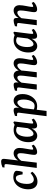

<svg xmlns="http://www.w3.org/2000/svg" viewBox="1306 -2002 875 3528"><g transform="rotate(-90 1744.0 -237.5)"><path d="M169 13Q106 13 68 -31Q30 -75 30 -159Q31 -235 59.5 -297Q88 -359 139.5 -395Q191 -431 257 -431Q280 -431 302 -426Q324 -421 341 -412Q358 -403 364 -392.5Q370 -382 370 -367Q370 -344 364 -314.5Q358 -285 350 -260H304Q296 -323 283 -353.5Q270 -384 236 -384Q205 -384 180.5 -358Q156 -332 143 -287Q130 -242 129 -185Q129 -117 151 -85.5Q173 -54 210 -54Q238 -54 268.5 -71.5Q299 -89 329 -115L353 -81Q325 -45 276.5 -16Q228 13 169 13Z M715 7Q692 7 677.5 -5Q663 -17 663 -46Q663 -64 666 -86Q669 -108 673 -134Q677 -160 682 -189.5Q687 -219 690.5 -247.5Q694 -276 694 -297Q694 -325 685 -341Q676 -357 653 -357Q635 -357 613 -343.5Q591 -330 571 -307Q551 -284 538 -256L531 -282Q558 -355 601 -390Q644 -425 692 -425Q737 -425 763.5 -396Q790 -367 790 -316Q790 -289 785.5 -258.5Q781 -228 775.5 -198Q770 -168 766 -142Q763 -121 761 -106Q759 -91 759 -81Q759 -65 771 -65Q779 -65 794 -72Q809 -79 832 -93L850 -57Q820 -26 783 -9.5Q746 7 715 7ZM423 0 488 -511Q490 -525 491.5 -542.5Q493 -560 493 -568Q493 -581 486 -587Q479 -593 466 -593H430L435 -631Q466 -644 491.5 -649.5Q517 -655 537 -655Q566 -655 578 -643Q590 -631 590 -606Q590 -598 588 -584Q586 -570 585 -553L520 0Z M1014 9Q964 9 929.5 -32.5Q895 -74 896 -157Q897 -232 925 -293Q953 -354 1003.5 -389.5Q1054 -425 1120 -425Q1150 -425 1178.5 -418.5Q1207 -412 1230 -402L1205 -335Q1186 -358 1163.5 -368.5Q1141 -379 1115 -379Q1083 -379 1060.5 -361.5Q1038 -344 1024 -314.5Q1010 -285 1003 -249Q996 -213 996 -176Q995 -122 1009.5 -91Q1024 -60 1049 -60Q1066 -60 1085.5 -73Q1105 -86 1123 -111Q1141 -136 1155 -171L1168 -164Q1151 -78 1108.5 -34.5Q1066 9 1014 9ZM1200 7Q1173 7 1160 -9Q1147 -25 1147 -56Q1146 -68 1147 -87Q1148 -106 1149 -129L1181 -389L1259 -430L1277 -416L1242 -137Q1241 -124 1239.5 -108Q1238 -92 1238 -84Q1238 -65 1250 -65Q1259 -65 1273.5 -72Q1288 -79 1312 -93L1329 -56Q1300 -27 1264 -10Q1228 7 1200 7Z M1557 7Q1527 7 1498 0.5Q1469 -6 1446 -15L1472 -70Q1491 -55 1514 -47.5Q1537 -40 1562 -40Q1602 -40 1628.5 -69.5Q1655 -99 1667.5 -146Q1680 -193 1680 -242Q1680 -296 1665.5 -326Q1651 -356 1624 -356Q1599 -356 1570 -327Q1541 -298 1521 -246L1508 -253Q1525 -339 1565 -382Q1605 -425 1659 -425Q1710 -425 1745 -384Q1780 -343 1780 -262Q1780 -187 1751 -126Q1722 -65 1672 -29Q1622 7 1557 7ZM1374 180 1432 -280Q1434 -292 1436 -310Q1438 -328 1438 -337Q1438 -350 1430.5 -356Q1423 -362 1411 -362H1375L1380 -401Q1405 -411 1433 -418Q1461 -425 1482 -425Q1513 -425 1522.5 -408Q1532 -391 1530 -361L1527 -293L1470 180Z M2364 7Q2341 7 2326 -5Q2311 -17 2311 -46Q2311 -64 2314.5 -86Q2318 -108 2322 -134Q2326 -160 2331 -189.5Q2336 -219 2339.5 -247.5Q2343 -276 2343 -297Q2343 -324 2335 -340.5Q2327 -357 2305 -357Q2289 -357 2269 -343.5Q2249 -330 2230.5 -307Q2212 -284 2199 -256L2192 -282Q2218 -355 2259 -390Q2300 -425 2344 -425Q2389 -425 2414 -396Q2439 -367 2439 -316Q2439 -289 2434.5 -258.5Q2430 -228 2424.5 -198Q2419 -168 2414 -142Q2411 -121 2409 -106Q2407 -91 2407 -81Q2407 -65 2419 -65Q2427 -65 2442 -72Q2457 -79 2481 -93L2499 -57Q2469 -26 2432 -9.5Q2395 7 2364 7ZM1861 0 1896 -280Q1898 -292 1900 -310Q1902 -328 1902 -337Q1902 -350 1894.5 -356Q1887 -362 1875 -362H1839L1844 -401Q1874 -413 1900.5 -419Q1927 -425 1947 -425Q1978 -425 1987 -408Q1996 -391 1994 -362L1993 -306L1957 0ZM2086 0 2107 -171Q2111 -201 2115.5 -237Q2120 -273 2120 -297Q2120 -324 2111.5 -340.5Q2103 -357 2083 -357Q2066 -357 2046.5 -343.5Q2027 -330 2008.5 -307Q1990 -284 1978 -256L1970 -282Q1996 -355 2037 -390Q2078 -425 2122 -425Q2166 -425 2190 -395.5Q2214 -366 2214 -313Q2214 -284 2209.5 -247Q2205 -210 2202 -174L2182 0Z M2662 9Q2612 9 2577.5 -32.5Q2543 -74 2544 -157Q2545 -232 2573 -293Q2601 -354 2651.5 -389.5Q2702 -425 2768 -425Q2798 -425 2826.5 -418.5Q2855 -412 2878 -402L2853 -335Q2834 -358 2811.5 -368.5Q2789 -379 2763 -379Q2731 -379 2708.5 -361.5Q2686 -344 2672 -314.5Q2658 -285 2651 -249Q2644 -213 2644 -176Q2643 -122 2657.5 -91Q2672 -60 2697 -60Q2714 -60 2733.5 -73Q2753 -86 2771 -111Q2789 -136 2803 -171L2816 -164Q2799 -78 2756.5 -34.5Q2714 9 2662 9ZM2848 7Q2821 7 2808 -9Q2795 -25 2795 -56Q2794 -68 2795 -87Q2796 -106 2797 -129L2829 -389L2907 -430L2925 -416L2890 -137Q2889 -124 2887.5 -108Q2886 -92 2886 -84Q2886 -65 2898 -65Q2907 -65 2921.5 -72Q2936 -79 2960 -93L2977 -56Q2948 -27 2912 -10Q2876 7 2848 7Z M3338 7Q3314 7 3299.5 -5Q3285 -17 3285 -46Q3285 -64 3288 -86Q3291 -108 3296 -134Q3300 -160 3305 -189.5Q3310 -219 3313 -247.5Q3316 -276 3316 -297Q3316 -325 3307 -341Q3298 -357 3276 -357Q3257 -357 3235.5 -343.5Q3214 -330 3194 -307Q3174 -284 3160 -256L3154 -282Q3181 -355 3223.5 -390Q3266 -425 3315 -425Q3360 -425 3386.5 -396Q3413 -367 3413 -316Q3413 -289 3408.5 -258.5Q3404 -228 3398.5 -198Q3393 -168 3388 -142Q3385 -121 3383 -106Q3381 -91 3381 -81Q3381 -65 3393 -65Q3401 -65 3416 -72Q3431 -79 3455 -93L3473 -57Q3443 -26 3406 -9.5Q3369 7 3338 7ZM3045 0 3080 -280Q3082 -292 3084 -310Q3086 -328 3086 -337Q3086 -350 3078.5 -356Q3071 -362 3059 -362H3023L3028 -401Q3058 -413 3084.5 -419Q3111 -425 3130 -425Q3161 -425 3170.5 -408Q3180 -391 3178 -362L3177 -306L3141 0Z"/></g></svg>

Font: Yrsa Medium
Style: Italic
Weight: 500
Italic angle: -7.10001°
Designer: Anna Giedrys (Yrsa+Rasa design), David Brezina (Yrsa art-direction, Rasa art-direction, design)
Foundry: Rosetta Type Foundry
Version: Version 2.004